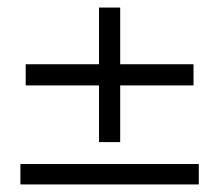

<svg xmlns="http://www.w3.org/2000/svg" viewBox="-20 -522 580 508"><path d="M242 -502H298V-146H242ZM492 -352V-296H48V-352ZM506 -88V-34H34V-88Z"/></svg>

Font: Minipax
Style: Regular
Weight: 400
Designer: Raphaël Ronot
Foundry: Velvetyne Type Foundry
Version: Version 1.000